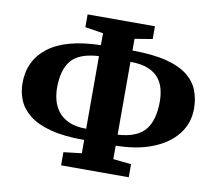

<svg xmlns="http://www.w3.org/2000/svg" viewBox="-84 -863 1111 984"><g transform="rotate(10 471.0 -371.0)"><path d="M294.5 21V-47.5L388.5 -58.5V-127.5Q284 -127.5 214 -145.8Q144 -164 102.8 -196.5Q61.5 -229 44 -271Q26.5 -313 26.5 -360Q26.5 -479 117.2 -548Q208 -617 388.5 -621V-683L294 -698V-764.5H644.5V-698L552.5 -683V-622Q661.5 -621.5 732 -603Q802.5 -584.5 842.5 -551.8Q882.5 -519 898.8 -475.8Q915 -432.5 915 -383Q915 -307.5 870.5 -250.2Q826 -193 744.5 -160.5Q663 -128 552.5 -127V-57L646.5 -47V21ZM388.5 -186V-564Q287.5 -558.5 246.2 -510.5Q205 -462.5 205 -367Q205 -336 213 -304.2Q221 -272.5 241.2 -245.8Q261.5 -219 297.2 -202.5Q333 -186 388.5 -186ZM552.5 -184Q653.5 -190.5 694.8 -240.8Q736 -291 736 -389Q736 -420 728.8 -450.8Q721.5 -481.5 702.2 -506.8Q683 -532 646.8 -547.5Q610.5 -563 552.5 -563Z"/></g></svg>

Font: Merriweather Black
Style: Regular
Weight: 900
Designer: Eben Sorkin
Foundry: Eben Sorkin
Version: Version 2.200;gftools[0.9.31]